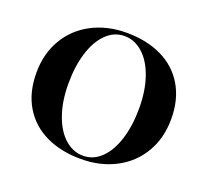

<svg xmlns="http://www.w3.org/2000/svg" viewBox="-112 -758 982 909"><g transform="rotate(20 379.5 -304.0)"><path d="M717 -310Q717 -214 674 -140.5Q631 -67 554 -26.5Q477 14 379 14Q278 14 202 -22.5Q126 -59 84 -129.5Q42 -200 42 -298Q42 -394 85 -467.5Q128 -541 205 -581.5Q282 -622 380 -622Q481 -622 557 -585.5Q633 -549 675 -478.5Q717 -408 717 -310ZM202 -302Q202 -213 226 -145Q250 -77 291.5 -40.5Q333 -4 383 -4Q435 -4 474.5 -42.5Q514 -81 535.5 -149.5Q557 -218 557 -306Q557 -395 533 -463Q509 -531 467.5 -567.5Q426 -604 376 -604Q324 -604 284.5 -565.5Q245 -527 223.5 -458.5Q202 -390 202 -302Z"/></g></svg>

Font: Playfair Display SC
Style: Bold
Weight: 700
Designer: Claus Eggers Sørensen
Foundry: Claus Eggers Sørensen
Version: Version 1.200; ttfautohint (v1.6)